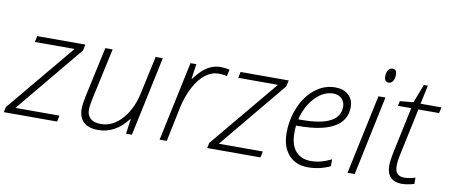

<svg xmlns="http://www.w3.org/2000/svg" viewBox="-80 -989 2961 1263"><g transform="rotate(10 1401.0 -358.0)"><path d="M-14.2 0 -6.8 -35.2 372.1 -490.2H106.9L115.2 -530.8H437L428.2 -490.2L56.2 -41H350.1L341.8 0Z M534.2 -112.8Q534.2 -76.2 557.6 -55.2Q581.1 -34.2 625 -34.2Q627 -34.2 629.4 -34.2Q707 -34.2 770 -105.7Q833 -177.2 855 -293.9L906.2 -530.8H954.1L841.3 0H802.2L815.9 -100.1H813Q731.4 7.8 616.2 7.8Q552.2 7.8 519.3 -22.5Q486.3 -52.7 486.3 -110.8Q486.3 -141.6 497.1 -193.8L570.3 -530.8H619.1L544.9 -189.9Q534.2 -139.2 534.2 -112.8Z M1339.4 -540Q1372.1 -540 1399.4 -533.2L1389.2 -487.8Q1366.7 -495.1 1334 -495.1Q1288.1 -495.1 1246.6 -463.9Q1205.1 -432.6 1171.6 -369.6Q1138.2 -306.6 1123 -234.9L1074.2 0H1026.4L1139.2 -530.8H1178.2L1164.1 -431.2H1167Q1203.1 -477.5 1227.1 -497.1Q1278.3 -540 1339.4 -540Z M1344.2 0 1351.6 -35.2 1730.5 -490.2H1465.3L1473.6 -530.8H1795.4L1786.6 -490.2L1414.6 -41H1708.5L1700.2 0Z M2166.5 -23.9Q2098.1 9.8 2017.1 9.8Q1936 9.8 1888.7 -43.5Q1841.3 -96.7 1841.3 -188.5Q1841.3 -280.3 1876 -361.8Q1910.6 -443.4 1971.4 -491.2Q2032.2 -539.1 2105.5 -539.1Q2161.6 -539.1 2194.6 -509Q2227.5 -479 2227.5 -428.2Q2227.5 -339.4 2147.2 -293.2Q2066.9 -247.1 1910.6 -247.1H1894.5Q1891.6 -226.1 1891.6 -199.2Q1891.6 -118.7 1927.7 -76.4Q1963.9 -34.2 2030.3 -34.2Q2096.7 -34.2 2166.5 -69.8ZM1925.3 -290Q2177.7 -290 2177.7 -421.9Q2177.7 -455.1 2156.2 -476.1Q2134.8 -497.1 2099.6 -497.1Q2035.6 -497.1 1980.5 -440.4Q1925.3 -383.8 1901.4 -290Z M2415.5 -667Q2415.5 -693.8 2426.3 -710Q2437 -726.1 2455.6 -726.1Q2483.4 -726.1 2483.4 -690.9Q2483.4 -663.6 2472.9 -647.2Q2462.4 -630.9 2444.8 -630.9Q2415.5 -630.9 2415.5 -667ZM2281.7 0 2394.5 -530.8H2441.4L2329.6 0Z M2591.8 -101.1Q2591.8 -33.2 2653.3 -33.2Q2685.5 -33.2 2727.5 -45.9V-3.9Q2679.2 9.8 2644.5 9.8Q2595.7 9.8 2569.6 -16.8Q2543.5 -43.5 2543.5 -94.2Q2543.5 -128.4 2557.6 -194.8L2620.6 -491.2H2531.7L2538.6 -523.9L2628.4 -532.2L2675.8 -655.8H2702.6L2675.8 -530.8H2815.4L2806.6 -491.2H2668.5L2602.5 -181.2Q2591.8 -133.8 2591.8 -101.1Z"/></g></svg>

Font: Open Sans Hebrew Light
Style: Italic
Weight: 300
Italic angle: -12°
Foundry: Ascender Corporation, Yanek Iontef
Version: Version 2.001;PS 002.001;hotconv 1.0.70;makeotf.lib2.5.58329